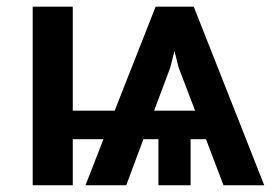

<svg xmlns="http://www.w3.org/2000/svg" viewBox="-20 -548 816 568"><path d="M195.3 -528.3H76.7V0H195.3V-136.2H286.1L232.9 0H353.5L404.3 -136.2H448.7V0H543.9V-136.2H589.4L641.1 0H761.7L553.2 -528.3H440.4L319.3 -220.7H195.3ZM483.9 -348.6 496.1 -397.5 508.3 -348.6 557.1 -220.7H436Z"/></svg>

Font: Roboto Medium
Style: Regular
Weight: 500
Designer: Google
Version: Version 2.137; 2017